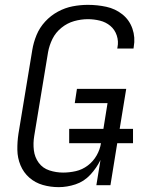

<svg xmlns="http://www.w3.org/2000/svg" viewBox="-20 -763 616 791"><path d="M222 8Q256 8 291 -3.5Q326 -15 352 -43Q378 -71 394 -104L377 0H435L463 -173H528V-232H473L500 -397H297L288 -338H423L406 -232H265V-173H396Q392 -147 378 -122.5Q364 -98 341.5 -81Q319 -64 292.5 -58Q266 -52 240 -52Q211 -52 183.5 -61Q156 -70 139.5 -92.5Q123 -115 119.5 -144Q116 -173 121 -203L178 -548Q183 -576 196 -602.5Q209 -629 233 -648.5Q257 -668 285.5 -676Q314 -684 342 -684Q367 -684 391.5 -678Q416 -672 434.5 -656.5Q453 -641 461 -617Q469 -593 464 -568Q464 -565 463 -563H530Q530 -566 531 -570Q538 -609 525.5 -645Q513 -681 484 -704Q455 -727 418 -735Q381 -743 342 -743Q311 -743 279.5 -737Q248 -731 218.5 -715Q189 -699 166 -674Q143 -649 130.5 -618.5Q118 -588 113 -557L56 -212Q51 -179 51.5 -145.5Q52 -112 64.5 -82Q77 -52 101 -31Q125 -10 156.5 -1Q188 8 222 8Z"/></svg>

Font: Iosevka Sparkle Light
Style: Italic
Weight: 300
Italic angle: -9°
Designer: Belleve Invis
Foundry: Belleve Invis
Version: Version 4.5.0; ttfautohint (v1.8.3)